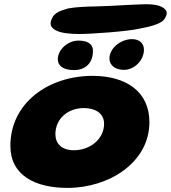

<svg xmlns="http://www.w3.org/2000/svg" viewBox="-20 -874 815 915"><path d="M353.5 -712C411 -711.5 586 -724 642.5 -737C685.5 -745 741 -757.5 760 -778.5C772.5 -795 778 -809 772.5 -821.5C761 -841.5 735 -850.5 700.5 -853C663.5 -857 510.5 -844.5 441.5 -843.5C398 -843 342.5 -841 305.5 -834C270 -824 239.5 -813.5 229 -788.5C212.5 -758.5 223.5 -741 247 -729C270.5 -716.5 309.5 -712.5 353.5 -712ZM570.5 -541C621.5 -541 666 -588 666 -637C666 -664.5 647.5 -687.5 609 -687.5C555.5 -687.5 501.5 -644.5 501.5 -595C501.5 -563.5 529 -541 570.5 -541ZM333 -540C389 -540 423 -576 423 -630.5C423 -669.5 390.5 -680.5 353.5 -680.5C305 -680.5 255.5 -639 255.5 -591.5C255.5 -562 279.5 -540 333 -540ZM301.5 21.5C499.5 21.5 692 -99.5 692 -292C692 -439 579 -512.5 421 -512.5C210 -512.5 29.5 -383 29.5 -179C29.5 -38 148 21.5 301.5 21.5ZM332 -158C273 -158 244 -190.5 244 -234.5C244 -308 303.5 -359 379.5 -359C431 -359 476 -336.5 476 -284C476 -213 411.5 -158 332 -158Z"/></svg>

Font: Gluten
Style: Bold Italic
Weight: 700
Italic angle: -13°
Designer: Tyler Finck
Foundry: Etcetera Type Company
Version: Version 0.920